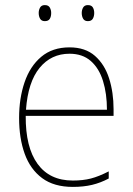

<svg xmlns="http://www.w3.org/2000/svg" viewBox="-20 -790 521 754"><path d="M253 -604Q315 -604 353 -570.5Q391 -537 408.5 -482Q426 -427 426 -361V-335H81Q80 -212 127.5 -146.5Q175 -81 266 -81Q306 -81 337 -89Q368 -97 407 -117V-89Q375 -72 341.5 -64Q308 -56 266 -56Q192 -56 145.5 -90.5Q99 -125 77 -186Q55 -247 55 -327Q55 -404 76.5 -467Q98 -530 142 -567Q186 -604 253 -604ZM253 -579Q181 -579 135.5 -523.5Q90 -468 82 -359H400Q400 -422 384.5 -472Q369 -522 336.5 -550.5Q304 -579 253 -579ZM132 -739Q132 -751 137.5 -760.5Q143 -770 156 -770Q170 -770 175.5 -760.5Q181 -751 181 -739Q181 -725 175.5 -716Q170 -707 156 -707Q143 -707 137.5 -716.5Q132 -726 132 -739ZM301 -739Q301 -751 306.5 -760.5Q312 -770 325 -770Q339 -770 344.5 -761Q350 -752 350 -739Q350 -726 344.5 -716.5Q339 -707 325 -707Q312 -707 306.5 -716.5Q301 -726 301 -739Z"/></svg>

Font: Noto Sans Malayalam UI SemiCondensed Thin
Style: Regular
Weight: 100
Width: 4
Designer: Jelle Bosma - Monotype Design Team
Foundry: Monotype Imaging Inc.
Version: Version 2.104; ttfautohint (v1.8.4.7-5d5b)